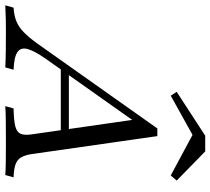

<svg xmlns="http://www.w3.org/2000/svg" viewBox="-118 -743 798 728"><g transform="rotate(90 281.0 -379.0)"><path d="M-62.9 0 -54 -31.5Q-25 -33.1 -2.8 -41.9Q19.4 -50.8 39.5 -70.6Q59.7 -90.3 82.3 -121.8L404 -576.6H433.1L501.6 -97.6Q505.6 -73.4 514.5 -58.9Q523.4 -44.4 541.9 -38.3Q560.5 -32.3 589.5 -31.5L580.6 0Q562.1 -1.6 529.4 -2Q496.8 -2.4 456.5 -2.4Q409.7 -2.4 374.6 -2Q339.5 -1.6 319.4 0L328.2 -31.5Q373.4 -32.3 395.6 -37.9Q417.7 -43.5 424.2 -58.1Q430.6 -72.6 426.6 -99.2L370.2 -491.9L385.5 -500.8L140.3 -154Q109.7 -110.5 102.8 -84.3Q96 -58.1 115.3 -45.6Q134.7 -33.1 181.5 -31.5L172.6 0Q143.5 -1.6 108.9 -2Q74.2 -2.4 37.9 -2.4Q14.5 -2.4 -9.7 -2Q-33.9 -1.6 -62.9 0ZM168.5 -210.5 190.3 -241.1H441.9L445.2 -210.5ZM279.8 -627.4 265.3 -650 431.5 -758.1H491.1L601.6 -650L582.3 -627.4L406.5 -721.8L454 -724.2Z"/></g></svg>

Font: Playfair 5pt SemiExpanded Light 12pt
Style: Italic
Weight: 300
Italic angle: -15.6°
Version: Version 2.000;gftools[0.9.28]